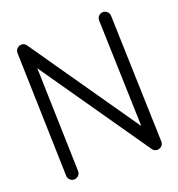

<svg xmlns="http://www.w3.org/2000/svg" viewBox="-132 -823 882 951"><g transform="rotate(-20 308.5 -347.5)"><path d="M67.4 -14.6 48.8 -668.5Q48.3 -681.6 57.6 -691.2Q66.9 -700.7 81.5 -701.2Q96.7 -701.7 106.4 -687.5L501.5 -118.7L483.9 -681.6Q483.4 -694.8 492.4 -704.3Q501.5 -713.9 514.4 -714.4Q527.3 -714.8 537.1 -705.8Q546.9 -696.8 547.4 -683.6L568.4 -13.7Q568.8 3.4 556.4 12.2Q543.9 21 531 18.6Q518.1 16.1 510.7 5.4L115.2 -564L130.9 -16.6Q131.3 -3.4 122.1 6.1Q112.8 15.6 99.9 16.1Q86.9 16.6 77.1 7.3Q67.4 -2 67.4 -14.6Z"/></g></svg>

Font: Chilanka
Style: Regular
Weight: 400
Designer: Santhosh Thottingal <santhosh.thottingal@gmail.com>
Foundry: Swathanthra Malayalam Computing(SMC)
Version: Version 1.3; 20181103